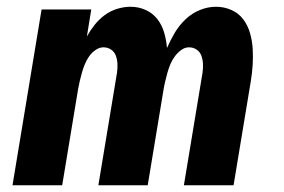

<svg xmlns="http://www.w3.org/2000/svg" viewBox="-20 -548 840 568"><path d="M17 0 103 -520H250L237 -440Q247 -458 260 -474.5Q273 -491 290 -503.5Q307 -516 327 -522Q347 -528 366 -528Q390 -528 411 -518.5Q432 -509 445.5 -491.5Q459 -474 465.5 -452Q472 -430 474 -406Q484 -429 497 -451Q510 -473 529 -491Q548 -509 571.5 -518.5Q595 -528 619 -528Q643 -528 664.5 -518.5Q686 -509 699.5 -491Q713 -473 719.5 -450.5Q726 -428 727.5 -404.5Q729 -381 727.5 -356.5Q726 -332 722 -308L671 0H524L579 -332Q581 -345 580.5 -358Q580 -371 576 -382.5Q572 -394 562 -401Q552 -408 539 -408Q527 -408 516 -400Q505 -392 497 -381Q489 -370 484 -358Q479 -346 475.5 -333.5Q472 -321 469 -308.5Q466 -296 464 -284L417 0H271L326 -332Q328 -345 327.5 -358Q327 -371 323 -382.5Q319 -394 309 -401Q299 -408 286 -408Q274 -408 262.5 -400Q251 -392 243.5 -381Q236 -370 231 -358Q226 -346 222.5 -333.5Q219 -321 216 -308.5Q213 -296 211 -284L164 0Z"/></svg>

Font: Iosevka Aile Heavy
Style: Italic
Weight: 900
Italic angle: -9°
Designer: Belleve Invis
Foundry: Belleve Invis
Version: Version 31.1.0; ttfautohint (v1.8.4)